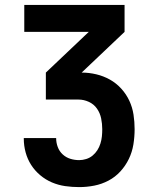

<svg xmlns="http://www.w3.org/2000/svg" viewBox="-20 -540 640 783"><path d="M303 223Q274 223 246 219Q218 215 192 204Q166 193 144 174.5Q122 156 107 132.5Q92 109 84.5 81.5Q77 54 77 25V23H209V24Q209 42 215.5 59.5Q222 77 235.5 89.5Q249 102 266.5 107.5Q284 113 303 113Q317 113 331.5 108.5Q346 104 357.5 94.5Q369 85 377 72.5Q385 60 389.5 45.5Q394 31 395.5 16.5Q397 2 397 -13Q397 -35 392.5 -57Q388 -79 375.5 -97Q363 -115 342.5 -124.5Q322 -134 300 -134H167V-244L342 -410H79V-520H488V-410L313 -244Q343 -244 372.5 -237Q402 -230 428 -215.5Q454 -201 474.5 -178.5Q495 -156 507.5 -129Q520 -102 524.5 -72.5Q529 -43 529 -13Q529 18 524 49Q519 80 505.5 108Q492 136 471 159Q450 182 422.5 196.5Q395 211 364.5 217Q334 223 303 223Z"/></svg>

Font: Iosevka Extrabold Extended
Style: Regular
Weight: 800
Width: 7
Monospace: yes
Designer: Belleve Invis
Foundry: Belleve Invis
Version: Version 32.5.0; ttfautohint (v1.8.4)